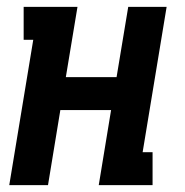

<svg xmlns="http://www.w3.org/2000/svg" viewBox="-20 -540 540 560"><path d="M7 0 77 -424H49V-520H206L172 -315H320L354 -520H466L396 -96H425V0H268L304 -219H156L120 0Z"/></svg>

Font: Iosevka Gothic
Style: Bold Italic
Weight: 700
Italic angle: -9°
Monospace: yes
Designer: Belleve Invis
Foundry: Belleve Invis
Version: Version 15.5.1; ttfautohint (v1.8.4)